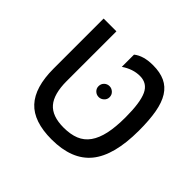

<svg xmlns="http://www.w3.org/2000/svg" viewBox="-152 -778 956 956"><g transform="rotate(45 326.5 -299.5)"><path d="M322 10Q196 10 138 -52.5Q80 -115 80 -246V-599H170V-249Q170 -158 206 -116Q242 -74 323 -74Q371 -74 405.5 -88Q440 -102 462 -133Q484 -164 494.5 -212Q505 -260 505 -329Q505 -432 483.5 -478.5Q462 -525 410 -525Q361 -525 314 -493V-579Q351 -609 419 -609Q468 -609 502.5 -593Q537 -577 558.5 -543Q580 -509 589.5 -456Q599 -403 599 -329Q599 -154 532 -72Q465 10 322 10ZM300 -343Q300 -360 311.5 -371Q323 -382 339 -382Q354 -382 366 -371Q378 -360 378 -343Q378 -327 366 -316Q354 -305 339 -305Q323 -305 311.5 -316Q300 -327 300 -343Z"/></g></svg>

Font: Libra Sans
Style: Regular
Weight: 400
Foundry: Context Ltd
Version: Version 1.000; ttfautohint (v1.3)